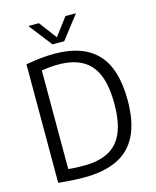

<svg xmlns="http://www.w3.org/2000/svg" viewBox="-137 -1038 923 1137"><g transform="rotate(-15 325.0 -470.0)"><path d="M237 6Q212 6 187 5Q162 4 135.2 2Q108.5 0 78.5 -3V-730Q106 -735 135.5 -739Q165 -743 195.2 -745.2Q225.5 -747.5 255 -747.5Q428 -747.5 515.2 -655.8Q602.5 -564 602.5 -370Q602.5 -238 561.5 -155Q520.5 -72 439 -33Q357.5 6 237 6ZM252.5 -62Q342 -62 401.8 -92.8Q461.5 -123.5 491.2 -191.2Q521 -259 521 -370Q521 -480 492.2 -548.2Q463.5 -616.5 405.2 -648.2Q347 -680 258.5 -680Q235 -680 208.8 -677.8Q182.5 -675.5 157 -671.5V-67Q181 -64 204 -63Q227 -62 252.5 -62ZM258 -804 148 -946H212.5L301 -828.5H287L375.5 -946H440L330 -804Z"/></g></svg>

Font: Encode Sans SemiCondensed
Style: Regular
Weight: 400
Width: 4
Designer: Multiple Designers
Foundry: Impallari Type
Version: Version 3.002